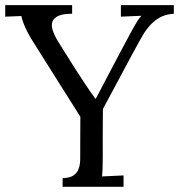

<svg xmlns="http://www.w3.org/2000/svg" viewBox="-26 -720 690 740"><path d="M283.7 -270 110.4 -544.9Q84.5 -585 72.3 -612.1Q60.1 -639.2 56.2 -658.2L-5.9 -655.8V-700.2H252V-667Q217.3 -667 199.2 -658.9Q181.2 -650.9 176 -636.5Q170.9 -622.1 177.5 -602.1Q184.1 -582 199.2 -558.1Q217.8 -528.3 234.4 -501.7Q251 -475.1 267.6 -449.2Q284.2 -423.3 302 -396.5Q319.8 -369.6 341.3 -339.8H343.3Q455.1 -552.7 476.6 -591.8Q498 -630.9 504.9 -641.1Q511.7 -651.4 519 -659.2L439.9 -655.8V-700.2H644V-667Q619.1 -665.5 599.6 -657.2Q580.1 -648.9 563 -633.1Q545.9 -617.2 530 -593.5Q514.2 -569.8 370.6 -299.8Q370.1 -251.5 369.9 -185.3Q369.6 -119.1 370.1 -119.1Q370.1 -65.4 367.2 -40L450.2 -43.9V0H215.3V-33.2Q243.2 -34.2 257.3 -43.9Q271.5 -53.7 277.3 -70.1Q283.2 -86.4 283.2 -108.4Q283.2 -130.4 283.2 -155.8Z"/></svg>

Font: Lora
Style: Regular
Weight: 400
Designer: Olga Karpushina, Alexei Vanyashin
Foundry: Cyreal (www.cyreal.org, a@cyreal.org)
Version: Version 1.014